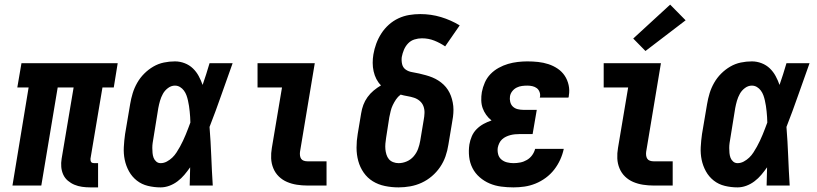

<svg xmlns="http://www.w3.org/2000/svg" viewBox="-20 -804 3540 832"><path d="M371 8Q353 8 335.5 5.5Q318 3 302.5 -3.5Q287 -10 274 -21Q261 -32 254 -47.5Q247 -63 245.5 -80.5Q244 -98 247 -116L299 -425H230L159 0H34L104 -425H55L73 -530H490L473 -425H424L372 -116Q372 -112 372.5 -108.5Q373 -105 375 -102Q377 -99 381 -98Q385 -97 388 -97H405V8Z M676 8Q648 8 621 1.5Q594 -5 573 -21.5Q552 -38 539 -61.5Q526 -85 520.5 -111.5Q515 -138 516.5 -166.5Q518 -195 522 -223L544 -353Q548 -377 555 -400Q562 -423 574.5 -445Q587 -467 605 -485Q623 -503 644.5 -515.5Q666 -528 690 -533Q714 -538 738 -538Q760 -538 780.5 -530Q801 -522 816 -507.5Q831 -493 841 -474.5Q851 -456 858 -436Q866 -459 873.5 -482.5Q881 -506 888 -530H988Q963 -461 939 -392Q915 -323 888 -254Q893 -191 895.5 -127Q898 -63 902 0H802Q803 -20 803 -39.5Q803 -59 804 -79Q792 -62 779 -46.5Q766 -31 749.5 -18.5Q733 -6 714 1Q695 8 676 8ZM676 -97Q690 -97 703 -104Q716 -111 726.5 -121Q737 -131 745 -143.5Q753 -156 760 -168.5Q767 -181 773 -194Q779 -207 784.5 -220Q790 -233 795 -246.5Q800 -260 805 -273Q805 -285 804 -297Q803 -309 802 -321Q801 -333 799 -345Q797 -357 794.5 -368.5Q792 -380 788 -391Q784 -402 777 -411.5Q770 -421 760 -427Q750 -433 738 -433Q722 -433 708 -422.5Q694 -412 686 -397.5Q678 -383 673.5 -367.5Q669 -352 666 -336L645 -206Q643 -195 641.5 -184.5Q640 -174 640 -163Q640 -152 641 -141Q642 -130 645.5 -120.5Q649 -111 657 -104Q665 -97 676 -97Z M1312 0Q1289 0 1266.5 -3.5Q1244 -7 1224 -15.5Q1204 -24 1188.5 -39Q1173 -54 1164.5 -74.5Q1156 -95 1155 -117.5Q1154 -140 1158 -163L1202 -425H1096V-530H1344L1280 -146Q1279 -138 1280 -130Q1281 -122 1285 -116Q1289 -110 1296.5 -107.5Q1304 -105 1312 -105H1395V0Z M1707 8Q1677 8 1648 2Q1619 -4 1595.5 -18.5Q1572 -33 1556 -56Q1540 -79 1532.5 -106.5Q1525 -134 1525 -164Q1525 -194 1530 -223L1545 -313Q1548 -332 1554.5 -349.5Q1561 -367 1572.5 -383Q1584 -399 1599 -411.5Q1614 -424 1631 -434Q1619 -446 1611 -461.5Q1603 -477 1599 -495Q1595 -513 1595 -531.5Q1595 -550 1598 -568Q1602 -592 1610.5 -615Q1619 -638 1632.5 -659Q1646 -680 1665 -697Q1684 -714 1706.5 -724.5Q1729 -735 1753 -739Q1777 -743 1801 -743Q1848 -743 1891 -730Q1934 -717 1972 -694L1909 -603Q1887 -618 1862 -628Q1837 -638 1808 -638Q1792 -638 1776 -633Q1760 -628 1748.5 -616Q1737 -604 1730.5 -588.5Q1724 -573 1721 -557Q1719 -541 1722.5 -526Q1726 -511 1738 -502.5Q1750 -494 1765.5 -491.5Q1781 -489 1796 -485.5Q1811 -482 1825.5 -478Q1840 -474 1853.5 -468.5Q1867 -463 1879.5 -455Q1892 -447 1902.5 -437Q1913 -427 1921 -414.5Q1929 -402 1934 -388.5Q1939 -375 1942 -359.5Q1945 -344 1945 -329Q1945 -314 1943 -298Q1941 -282 1938 -267L1923 -177Q1919 -151 1910.5 -126.5Q1902 -102 1887 -80Q1872 -58 1851.5 -40.5Q1831 -23 1807 -12Q1783 -1 1757.5 3.5Q1732 8 1707 8ZM1707 -97Q1725 -97 1742.5 -104.5Q1760 -112 1772.5 -126.5Q1785 -141 1791.5 -158.5Q1798 -176 1801 -194L1816 -284Q1819 -299 1819.5 -314.5Q1820 -330 1815 -343.5Q1810 -357 1799 -366.5Q1788 -376 1774 -380.5Q1760 -385 1745 -387.5Q1730 -390 1716 -394Q1704 -385 1696 -373Q1688 -361 1682 -348.5Q1676 -336 1673 -323Q1670 -310 1667 -296L1653 -206Q1651 -194 1650 -181.5Q1649 -169 1650 -157.5Q1651 -146 1654.5 -134.5Q1658 -123 1665 -114.5Q1672 -106 1683.5 -101.5Q1695 -97 1707 -97Z M2205 8Q2178 8 2151.5 4.5Q2125 1 2101.5 -9Q2078 -19 2058.5 -36Q2039 -53 2027.5 -75.5Q2016 -98 2013 -124.5Q2010 -151 2014 -178Q2017 -196 2024.5 -213.5Q2032 -231 2045.5 -244.5Q2059 -258 2075.5 -267Q2092 -276 2110 -282Q2097 -292 2087 -306Q2077 -320 2071.5 -335.5Q2066 -351 2065.5 -369Q2065 -387 2068 -405Q2072 -426 2081 -446.5Q2090 -467 2105.5 -483Q2121 -499 2141 -510Q2161 -521 2181.5 -527Q2202 -533 2223.5 -535.5Q2245 -538 2265 -538Q2289 -538 2312 -535.5Q2335 -533 2356.5 -526Q2378 -519 2396.5 -506.5Q2415 -494 2427 -476Q2439 -458 2444 -435.5Q2449 -413 2445 -390Q2445 -387 2444.5 -385Q2444 -383 2443 -381H2319Q2319 -382 2319.5 -382.5Q2320 -383 2320 -384Q2322 -395 2318 -405.5Q2314 -416 2306 -422Q2298 -428 2287.5 -430.5Q2277 -433 2265 -433Q2254 -433 2242 -431.5Q2230 -430 2219 -424.5Q2208 -419 2200 -409Q2192 -399 2190 -387Q2188 -375 2191 -362.5Q2194 -350 2202.5 -342Q2211 -334 2223 -331Q2235 -328 2248 -328H2306L2288 -223H2231Q2221 -223 2211 -222Q2201 -221 2191.5 -218.5Q2182 -216 2172.5 -211.5Q2163 -207 2155.5 -200Q2148 -193 2143.5 -183.5Q2139 -174 2137 -164Q2135 -150 2138.5 -136Q2142 -122 2152.5 -113Q2163 -104 2177 -100.5Q2191 -97 2205 -97Q2220 -97 2235 -100Q2250 -103 2263.5 -111Q2277 -119 2286 -131.5Q2295 -144 2299 -159H2423Q2418 -135 2407.5 -112Q2397 -89 2381.5 -69Q2366 -49 2345 -33.5Q2324 -18 2300.5 -8.5Q2277 1 2253 4.5Q2229 8 2205 8Z M2812 0Q2789 0 2766.5 -3.5Q2744 -7 2724 -15.5Q2704 -24 2688.5 -39Q2673 -54 2664.5 -74.5Q2656 -95 2655 -117.5Q2654 -140 2658 -163L2702 -425H2596V-530H2844L2780 -146Q2779 -138 2780 -130Q2781 -122 2785 -116Q2789 -110 2796.5 -107.5Q2804 -105 2812 -105H2895V0ZM2777 -583 2724 -637 2884 -784 2951 -716Z M3176 8Q3148 8 3121 1.5Q3094 -5 3073 -21.5Q3052 -38 3039 -61.5Q3026 -85 3020.5 -111.5Q3015 -138 3016.5 -166.5Q3018 -195 3022 -223L3044 -353Q3048 -377 3055 -400Q3062 -423 3074.5 -445Q3087 -467 3105 -485Q3123 -503 3144.5 -515.5Q3166 -528 3190 -533Q3214 -538 3238 -538Q3260 -538 3280.5 -530Q3301 -522 3316 -507.5Q3331 -493 3341 -474.5Q3351 -456 3358 -436Q3366 -459 3373.5 -482.5Q3381 -506 3388 -530H3488Q3463 -461 3439 -392Q3415 -323 3388 -254Q3393 -191 3395.5 -127Q3398 -63 3402 0H3302Q3303 -20 3303 -39.5Q3303 -59 3304 -79Q3292 -62 3279 -46.5Q3266 -31 3249.5 -18.5Q3233 -6 3214 1Q3195 8 3176 8ZM3176 -97Q3190 -97 3203 -104Q3216 -111 3226.5 -121Q3237 -131 3245 -143.5Q3253 -156 3260 -168.5Q3267 -181 3273 -194Q3279 -207 3284.5 -220Q3290 -233 3295 -246.5Q3300 -260 3305 -273Q3305 -285 3304 -297Q3303 -309 3302 -321Q3301 -333 3299 -345Q3297 -357 3294.5 -368.5Q3292 -380 3288 -391Q3284 -402 3277 -411.5Q3270 -421 3260 -427Q3250 -433 3238 -433Q3222 -433 3208 -422.5Q3194 -412 3186 -397.5Q3178 -383 3173.5 -367.5Q3169 -352 3166 -336L3145 -206Q3143 -195 3141.5 -184.5Q3140 -174 3140 -163Q3140 -152 3141 -141Q3142 -130 3145.5 -120.5Q3149 -111 3157 -104Q3165 -97 3176 -97Z"/></svg>

Font: Iosevka Curly XBdObl
Style: Regular
Weight: 800
Italic angle: -9°
Monospace: yes
Designer: Belleve Invis
Foundry: Belleve Invis
Version: Version 11.1.0; ttfautohint (v1.8.3)